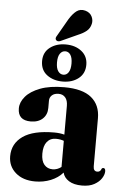

<svg xmlns="http://www.w3.org/2000/svg" viewBox="-57 -872 597 923"><g transform="rotate(5 241.0 -410.5)"><path d="M18 -100.5Q18 -161.5 68.2 -197Q118.5 -232.5 219 -232.5Q247 -232.5 268.5 -226.5V-365.5Q268.5 -391 256.8 -405.2Q245 -419.5 224.5 -419.5Q203.5 -419.5 192 -409Q180.5 -398.5 180.5 -382.5V-347.5Q180.5 -315 159.2 -295.2Q138 -275.5 101.5 -275.5Q39.5 -275.5 39.5 -333.5Q39.5 -363 62.8 -390.5Q86 -418 132.5 -435.8Q179 -453.5 248.5 -453.5Q337 -453.5 379.8 -418.2Q422.5 -383 422.5 -319V-87.5Q422.5 -63 441.5 -63Q456.5 -63 461.5 -79Q464 -83 469 -83Q479.5 -83 479.5 -68Q479.5 -52 468 -34Q456.5 -16 433.2 -3Q410 10 374 10Q334.5 10 310.5 -5.2Q286.5 -20.5 281 -44.5Q258.5 -18.5 223.2 -4.2Q188 10 148 10Q89 10 53.5 -21Q18 -52 18 -100.5ZM171 -126.5Q171 -91 186.2 -73.2Q201.5 -55.5 226.5 -55.5Q249 -55.5 268.5 -70.5V-196.5Q251.5 -203 230.5 -203Q202.5 -203 186.8 -183.2Q171 -163.5 171 -126.5ZM239 -779.5Q256 -807.5 274.2 -821.5Q292.5 -835.5 317 -829Q340 -822.5 349 -804.2Q358 -786 353.5 -768Q348.5 -746.5 332.8 -733.5Q317 -720.5 292.5 -710.5L209 -672.5Q195 -668 188.5 -677Q185.5 -682 187 -687.2Q188.5 -692.5 192 -697.5ZM237.5 -480Q192.5 -480 161.8 -503.2Q131 -526.5 131 -570Q131 -612 161.8 -635.5Q192.5 -659 237.5 -659Q284 -659 314.2 -635Q344.5 -611 344.5 -570Q344.5 -528 314.2 -504Q284 -480 237.5 -480ZM238.5 -626Q223 -626 213 -612Q203 -598 203 -569.5Q203 -541.5 213 -527.2Q223 -513 238.5 -513Q254 -513 263.5 -527.5Q273 -542 273 -569.5Q273 -597.5 263.5 -611.8Q254 -626 238.5 -626Z"/></g></svg>

Font: Fraunces 144pt Soft
Style: Bold
Weight: 700
Version: Version 1.000;[0bf87f6ff]